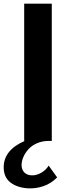

<svg xmlns="http://www.w3.org/2000/svg" viewBox="-72 -770 363 1049"><path d="M193.8 134.8 240.2 199.2Q208.5 231.9 166 246.8Q123.5 261.7 79.1 258.8Q21 254.9 -15.4 226.6Q-51.8 198.2 -51.8 144Q-51.8 49.8 63 0H60.1V-750H210.9V0H193.8Q159.2 0 130.1 12.7Q101.1 25.4 83.3 45.4Q65.4 65.4 55.7 87.9Q45.9 110.4 45.9 131.8Q45.9 157.2 61.5 172.6Q77.1 188 104 188Q129.9 188 155 172.9Q180.2 157.7 193.8 134.8Z"/></svg>

Font: Orkney
Style: Bold
Weight: 700
Designer: Samuel Oakes and Alfredo Marco Pradil
Foundry: Alfredo Marco Pradil
Version: 1.0